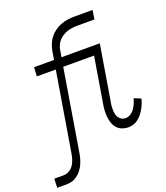

<svg xmlns="http://www.w3.org/2000/svg" viewBox="-238 -847 1004 1164"><g transform="rotate(-20 264.0 -265.0)"><path d="M-72 205 -70 147H-11Q8 147 25.5 137.5Q43 128 54 112Q65 96 71 77.5Q77 59 80 41L165 -472H43L46 -530H175L183 -580Q187 -603 195 -624.5Q203 -646 217.5 -665Q232 -684 251.5 -698Q271 -712 293 -720.5Q315 -729 337.5 -732Q360 -735 382 -735H498L489 -677H379Q363 -677 347 -675Q331 -673 315 -668Q299 -663 283.5 -653.5Q268 -644 257 -631.5Q246 -619 239 -603Q232 -587 230 -571L223 -530H297L294 -472H213L127 50Q124 69 119 87Q114 105 106 122.5Q98 140 86 155.5Q74 171 58 183Q42 195 23.5 200Q5 205 -13 205ZM460 8Q439 8 419.5 0.5Q400 -7 387 -22Q374 -37 367.5 -56.5Q361 -76 359 -97Q357 -118 358.5 -139.5Q360 -161 364 -182L412 -472H294L297 -530H470L411 -173Q408 -160 407 -146.5Q406 -133 406.5 -120Q407 -107 410 -94.5Q413 -82 420 -72Q427 -62 438 -56Q449 -50 463 -50Q479 -50 494.5 -59.5Q510 -69 520.5 -84Q531 -99 537.5 -114.5Q544 -130 549 -147L593 -129Q589 -113 582.5 -97Q576 -81 567.5 -66Q559 -51 548 -37.5Q537 -24 523 -13Q509 -2 492.5 3Q476 8 460 8Z"/></g></svg>

Font: Iosevka Curly Slab LtEx
Style: Italic
Weight: 300
Width: 7
Italic angle: -9°
Monospace: yes
Designer: Belleve Invis
Foundry: Belleve Invis
Version: Version 11.1.0; ttfautohint (v1.8.3)